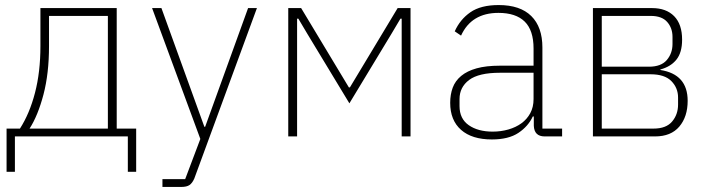

<svg xmlns="http://www.w3.org/2000/svg" viewBox="-20 -540 2819 760"><path d="M6 -31H59Q97 -90 118.5 -172.5Q140 -255 140 -358V-508H442V-31H519V140H486V0H39V140H6ZM407 -31V-477H174V-357Q174 -249 152 -165.5Q130 -82 97 -31Z M962 -508H997L749 167Q741 185 730 192.5Q719 200 697 200H623V169H713L773 10L582 -508H619L789 -38H792Z M1121 -508H1172L1361 -194H1365L1554 -508H1605V0H1570V-466H1565L1530 -407L1363 -131L1196 -407L1161 -466H1156V0H1121Z M2136 0Q2095 0 2093 -42V-79H2089Q2071 -40 2032 -14Q1993 12 1927 12Q1848 12 1805 -26Q1762 -64 1762 -133Q1762 -166 1772 -193Q1782 -220 1805.5 -239.5Q1829 -259 1866.5 -269.5Q1904 -280 1959 -280H2092V-348Q2092 -420 2057 -454.5Q2022 -489 1953 -489Q1846 -489 1805 -399L1780 -416Q1801 -463 1842 -491.5Q1883 -520 1954 -520Q2039 -520 2083 -476.5Q2127 -433 2127 -352V-31H2205V0ZM1930 -19Q1963 -19 1992.5 -27.5Q2022 -36 2044 -52Q2066 -68 2079 -92Q2092 -116 2092 -148V-252H1959Q1875 -252 1837 -223.5Q1799 -195 1799 -148V-120Q1799 -70 1835.5 -44.5Q1872 -19 1930 -19Z M2327 -508H2561Q2617 -508 2648.5 -476Q2680 -444 2680 -383Q2680 -332 2657.5 -304Q2635 -276 2594 -265V-263Q2702 -246 2702 -141Q2702 -78 2669 -39Q2636 0 2573 0H2327ZM2567 -31Q2617 -31 2640.5 -59Q2664 -87 2664 -126V-154Q2664 -192 2637.5 -219Q2611 -246 2555 -246H2362V-31ZM2549 -276Q2597 -276 2619.5 -302.5Q2642 -329 2642 -366V-394Q2642 -429 2621 -453Q2600 -477 2556 -477H2362V-276Z"/></svg>

Font: IBM Plex Sans ExtLt
Style: Regular
Weight: 200
Designer: Mike Abbink, Paul van der Laan, Pieter van Rosmalen
Foundry: Bold Monday
Version: Version 3.005